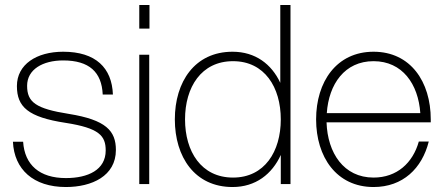

<svg xmlns="http://www.w3.org/2000/svg" viewBox="-20 -740 1794 772"><path d="M245 12C349 12 446 -32 446 -137C446 -214 406 -258 257 -282C124 -303 89 -329 89 -395C89 -461 152 -497 234 -497C339 -497 389 -450 393 -360H434C430 -467 365 -532 234 -532C127 -532 48 -481 48 -394C48 -310 93 -269 244 -246C379 -225 405 -194 405 -135C405 -57 334 -24 245 -24C139 -24 79 -77 73 -170H32C37 -59 114 12 245 12Z M540 0H580V-520H540ZM540 -625H581V-720H540Z M1148 0V-720H1107V-407C1072 -482 1007 -532 915 -532C763 -532 683 -411 683 -260C683 -109 763 12 915 12C1008 12 1074 -40 1109 -117V0ZM724 -260C724 -389 789 -494 917 -494C1044 -494 1109 -389 1109 -260C1109 -131 1044 -26 917 -26C789 -26 724 -131 724 -260Z M1482 12C1600 12 1677 -63 1704 -171H1664C1640 -85 1576 -26 1482 -26C1362 -26 1297 -125 1293 -248H1712V-260C1712 -411 1631 -532 1482 -532C1333 -532 1251 -411 1251 -260C1251 -109 1333 12 1482 12ZM1294 -285C1302 -402 1366 -494 1482 -494C1598 -494 1662 -402 1670 -285Z"/></svg>

Font: Aspekta 150
Style: Regular
Weight: 150
Designer: Ivo Dolenc
Version: Version 2.000